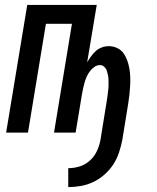

<svg xmlns="http://www.w3.org/2000/svg" viewBox="-20 -540 640 782"><path d="M258 222V145Q281 145 304 138Q327 131 345.5 114.5Q364 98 374.5 75.5Q385 53 389 31L415 -130Q417 -140 418 -150.5Q419 -161 420.5 -171.5Q422 -182 422 -192Q422 -202 422 -212.5Q422 -223 420 -233Q418 -243 415 -252Q412 -261 404.5 -268Q397 -275 387 -275Q375 -275 364.5 -267.5Q354 -260 346 -249.5Q338 -239 333 -227.5Q328 -216 324.5 -204Q321 -192 318.5 -180Q316 -168 314 -157L288 0H200L273 -443H167L94 0H5L91 -520H374L335 -286Q342 -298 350.5 -310Q359 -322 370 -332Q381 -342 395 -347Q409 -352 423 -352Q441 -352 457 -344.5Q473 -337 482.5 -324Q492 -311 498 -294.5Q504 -278 507 -260.5Q510 -243 510.5 -225.5Q511 -208 510 -190Q509 -172 507 -153.5Q505 -135 502 -117L478 31Q473 56 464.5 81.5Q456 107 441.5 129.5Q427 152 405.5 171Q384 190 359.5 201.5Q335 213 309 217.5Q283 222 258 222Z"/></svg>

Font: Iosevka Md Ex Obl
Style: Regular
Weight: 500
Width: 7
Italic angle: -9°
Monospace: yes
Designer: Belleve Invis
Foundry: Belleve Invis
Version: Version 32.5.0; ttfautohint (v1.8.4)